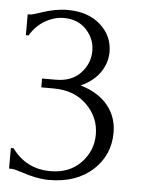

<svg xmlns="http://www.w3.org/2000/svg" viewBox="-49 -664 522 713"><g transform="rotate(5 212.5 -307.5)"><path d="M28 -518V-596H37Q44 -596 74 -606Q129 -625 174 -625Q251 -625 297 -584Q343 -543 343 -483Q343 -442 318.5 -406.5Q294 -371 247 -350Q314 -330 349 -287Q384 -244 384 -186Q384 -101 322.5 -45.5Q261 10 161 10Q114 10 56 -10Q29 -19 18 -19H9V-96H19Q72 -23 163 -23Q233 -23 276 -67.5Q319 -112 319 -173Q319 -237 272 -283.5Q225 -330 148 -330H102V-363H153Q212 -363 245.5 -398.5Q279 -434 279 -482Q279 -526 247.5 -560Q216 -594 163 -594Q128 -594 94 -574.5Q60 -555 38 -518Z"/></g></svg>

Font: Forum
Style: Regular
Weight: 400
Designer: Denis Masharov
Foundry: Denis Masharov
Version: Version 1.000